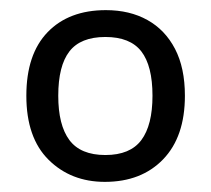

<svg xmlns="http://www.w3.org/2000/svg" viewBox="-20 -742 416 379"><path d="M345 -553Q345 -472 302 -427.5Q259 -383 187 -383Q120 -383 76 -426.5Q32 -470 32 -553Q32 -635 74 -678.5Q116 -722 189 -722Q236 -722 271 -702.5Q306 -683 325.5 -645.5Q345 -608 345 -553ZM95 -553Q95 -495 117 -465.5Q139 -436 188 -436Q237 -436 259 -465.5Q281 -495 281 -553Q281 -612 259 -640.5Q237 -669 188 -669Q139 -669 117 -640.5Q95 -612 95 -553Z"/></svg>

Font: Noto Sans Oriya
Style: Regular
Weight: 400
Designer: Amélie Bonet and Sol Matas
Foundry: Google LLC
Version: Version 2.006